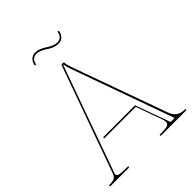

<svg xmlns="http://www.w3.org/2000/svg" viewBox="-255 -1070 1209 1209"><g transform="rotate(-45 350.0 -465.0)"><path d="M470.7 -923.8Q474.6 -922.9 474.6 -918Q470.2 -892.1 454.3 -878.7Q438.5 -865.2 418 -865.2Q396.5 -865.2 376 -873.5Q355.5 -881.8 341.3 -892.1Q327.1 -902.3 308.1 -910.6Q289.1 -918.9 271 -918.9Q253.4 -918.9 241 -908Q228.5 -897 224.6 -875.5Q223.6 -871.1 218.3 -871.1Q216.8 -871.1 215.3 -872.6Q213.9 -874 214.4 -877Q218.8 -901.9 234.1 -916Q249.5 -930.2 271 -930.2Q291.5 -930.2 312 -921.6Q332.5 -913.1 346.7 -903.1Q360.8 -893.1 380.1 -884.5Q399.4 -876 418 -876Q435.1 -876 447.8 -886.7Q460.4 -897.5 464.4 -919.9Q464.4 -921.4 466.1 -922.9Q467.8 -924.3 470.7 -923.8ZM199.2 -250 482.4 -250.5 566.4 -17.6 602.1 -18.6 358.4 -699.7Q346.2 -735.4 345.2 -750H342.3L88.9 -41.5Q86.4 -34.7 86.4 -30.3Q86.4 -18.6 104.2 -14.2Q122.1 -9.8 165 -9.8H180.2V0H10.7H9.8V-9.8H10.7Q43 -9.8 57.4 -17.1Q71.8 -24.4 79.1 -44.4L334.5 -756.8Q335.4 -759.8 338.9 -759.8H352.5Q357.4 -759.8 357.4 -754.9Q357.4 -737.8 370.1 -703.1L597.7 -69.3Q619.6 -9.8 684.1 -9.8H689.9V0H460.4V-9.8H477.1Q513.2 -9.8 529.8 -15.4Q546.4 -21 546.4 -40Q546.4 -52.2 541 -66.9L478.5 -240.2H196.3Z"/></g></svg>

Font: ZnikomitNo25
Style: Regular
Weight: 100
Designer: gluk
Foundry: gluk
Version: Version 0.56